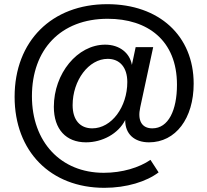

<svg xmlns="http://www.w3.org/2000/svg" viewBox="-20 -714 992 920"><path d="M480 186C587 186 682 156 740 112L701 52C647 89 566 114 477 114C271 114 133 -34 133 -253C133 -476 270 -624 496 -624C687 -624 828 -521 828 -308C828 -186 787 -99 710 -99C659 -99 638 -137 652 -200L714 -488H630L612 -403C602 -460 553 -500 484 -500C351 -500 238 -362 238 -202C238 -94 297 -32 392 -32C470 -32 547 -73 580 -139C579 -73 623 -32 694 -32C822 -32 908 -147 908 -313C908 -543 742 -694 494 -694C228 -694 50 -517 50 -250C50 11 222 186 480 186ZM422 -99C363 -99 328 -140 328 -210C328 -329 405 -432 496 -432C554 -432 590 -391 590 -321C590 -202 515 -99 422 -99Z"/></svg>

Font: Ronzino
Style: Regular
Weight: 400
Designer: Nunzio Mazzaferro
Foundry: Collletttivo
Version: Version 1.000;Glyphs 3.3 (3337)